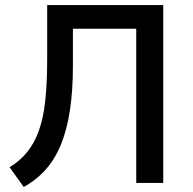

<svg xmlns="http://www.w3.org/2000/svg" viewBox="-20 -725 764 761"><path d="M74 16 18 -62Q59 -87 87.5 -122Q116 -157 134 -207Q152 -257 159.5 -327Q167 -397 167 -490V-705H627V0H520V-611H269V-465Q269 -367 257.5 -290Q246 -213 222.5 -154.5Q199 -96 162 -54Q125 -12 74 16Z"/></svg>

Font: Nunito Sans 7pt SemiCondensed SemiBold
Style: Regular
Weight: 600
Width: 4
Designer: Vernon Adams
Foundry: Vernon Adams
Version: Version 3.101;gftools[0.9.27]